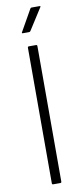

<svg xmlns="http://www.w3.org/2000/svg" viewBox="-97 -902 403 936"><g transform="rotate(-10 104.5 -433.5)"><path d="M87 0Q81 0 81 -6V-677Q81 -683 87 -683H122Q128 -683 128 -677V-6Q128 0 122 0ZM69 -751Q62 -751 66 -757L126 -863Q129 -867 132 -867H171Q180 -867 174 -860L107 -755Q105 -751 99 -751Z"/></g></svg>

Font: Sofia Sans Semi Condensed Light
Style: Regular
Weight: 300
Designer: Botio Nikoltchev, Ani Petrova
Foundry: lettersoup
Version: Version 4.100; ttfautohint (v1.8.4.7-5d5b)